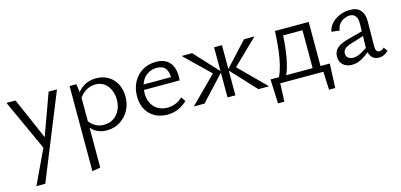

<svg xmlns="http://www.w3.org/2000/svg" viewBox="-64 -832 3200 1531"><g transform="rotate(-15 1536.0 -66.5)"><path d="M229 31 26 -414H101L260 -48ZM374 -414H443L158 289H85L233 -25Z M744 5Q690 5 649.5 -21Q609 -47 588 -96L607 -118Q628 -82 660.5 -63Q693 -44 733 -44Q778 -44 811.5 -65.5Q845 -87 864 -124.5Q883 -162 883 -211Q883 -257 866.5 -293.5Q850 -330 820 -351.5Q790 -373 748 -373Q711 -373 674 -353.5Q637 -334 608 -288L583 -302Q616 -362 661 -390.5Q706 -419 765 -419Q823 -419 866 -393Q909 -367 932.5 -321.5Q956 -276 956 -217Q956 -153 927.5 -103Q899 -53 851.5 -24Q804 5 744 5ZM547 289V-414H603L615 -327V278Z M1245 9Q1186 9 1141 -15.5Q1096 -40 1070.5 -85.5Q1045 -131 1045 -193Q1045 -262 1073.5 -313.5Q1102 -365 1150.5 -393.5Q1199 -422 1260 -422Q1334 -422 1371 -380Q1408 -338 1408 -265Q1408 -257 1407.5 -247.5Q1407 -238 1406 -230H1347V-265Q1347 -319 1325 -346.5Q1303 -374 1256 -374Q1212 -374 1179 -352.5Q1146 -331 1128 -293Q1110 -255 1110 -202Q1110 -130 1151 -87.5Q1192 -45 1258 -45Q1292 -45 1323 -57Q1354 -69 1383 -96L1408 -59Q1381 -34 1353.5 -19Q1326 -4 1299 2.5Q1272 9 1245 9ZM1083 -230 1092 -273H1397V-230Z M1995 0 1799 -211 1987 -414H2073L1844 -192V-239L2083 0ZM1462 0 1701 -239V-192L1472 -414H1559L1746 -211L1550 0ZM1740 0V-414H1805V0Z M2163 -27Q2183 -54 2197 -97Q2211 -140 2220.5 -193Q2230 -246 2235 -303Q2240 -360 2242 -414H2299Q2297 -360 2292 -303Q2287 -246 2278 -192.5Q2269 -139 2255.5 -96.5Q2242 -54 2224 -27ZM2117 150 2108 -50H2178L2169 150ZM2138 0 2125 -50H2598L2568 0ZM2538 150 2529 -50H2598L2589 150ZM2456 0V-414H2521V0ZM2276 -363V-414H2486V-363Z M2989 6Q2951 6 2929 -21.5Q2907 -49 2908 -101L2912 -290Q2913 -321 2905.5 -340.5Q2898 -360 2884 -369.5Q2870 -379 2850 -379Q2829 -379 2805 -369Q2781 -359 2763.5 -338Q2746 -317 2742 -284L2676 -291Q2681 -320 2698 -344Q2715 -368 2741 -385.5Q2767 -403 2798 -412.5Q2829 -422 2861 -422Q2921 -422 2949.5 -388.5Q2978 -355 2977 -298L2975 -88Q2975 -66 2982.5 -54Q2990 -42 3004 -42Q3015 -42 3026 -47Q3037 -52 3045 -62L3068 -30Q3055 -14 3034 -4Q3013 6 2989 6ZM2768 6Q2723 6 2695 -19.5Q2667 -45 2667 -86Q2667 -110 2677 -131Q2687 -152 2711.5 -168.5Q2736 -185 2780 -197L2946 -242L2951 -206L2797 -158Q2759 -146 2746.5 -130Q2734 -114 2734 -96Q2734 -71 2751 -58.5Q2768 -46 2792 -46Q2822 -46 2858 -65.5Q2894 -85 2938 -116L2949 -92Q2906 -51 2861 -22.5Q2816 6 2768 6Z"/></g></svg>

Font: Ysabeau Office
Style: Regular
Weight: 400
Designer: Christian Thalmann (Catharsis Fonts)
Version: Version 2.001;gftools[0.9.30]; featfreeze: tnum,lnum,ss02